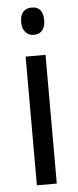

<svg xmlns="http://www.w3.org/2000/svg" viewBox="-53 -768 326 798"><g transform="rotate(-5 109.5 -369.0)"><path d="M111 -738Q158 -738 158 -681Q158 -654 145.5 -639Q133 -624 111 -624Q89 -624 75.5 -639Q62 -654 62 -681Q62 -710 75 -724Q88 -738 111 -738ZM151 -537V0H68V-537Z"/></g></svg>

Font: Avrile Sans Condensed
Style: Regular
Weight: 400
Width: 3
Designer: Monotype Design Team
Foundry: Monotype Imaging Inc.
Version: Version 2.001;September 10, 2019;FontCreator 11.5.0.2425 64-